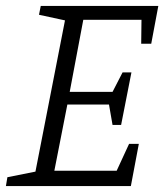

<svg xmlns="http://www.w3.org/2000/svg" viewBox="-26 -630 561 650"><path d="M-6 0 -1 -30 94 -49 194 -561 106 -580 112 -610H510L486 -482H452L453 -563H256L210 -319H355L389 -385H419L384 -207H355L343 -276H202L158 -52H369L411 -143H444L417 0Z"/></svg>

Font: Manuale Light
Style: Italic
Weight: 300
Italic angle: -11°
Version: Version 1.002